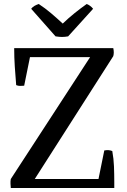

<svg xmlns="http://www.w3.org/2000/svg" viewBox="-20 -941 635 961"><path d="M34 0Q33 -11 32.5 -22.5Q32 -34 34 -45L431 -655H130L101 -512Q89 -511 80 -511Q71 -511 61 -515Q57 -562 54 -608Q51 -654 51 -700H547Q552 -678 547 -660L154 -45H473L502 -188Q514 -190 523 -189.5Q532 -189 542 -185Q549 -147 550.5 -108Q552 -69 552 -29V0ZM174 -921Q206 -900 236 -874.5Q266 -849 294 -823Q322 -850 353 -875Q384 -900 414 -921Q422 -918 430.5 -912Q439 -906 446 -897L321 -759Q305 -756 290 -756Q278 -756 258 -759L136 -897Q143 -906 152.5 -911.5Q162 -917 174 -921Z"/></svg>

Font: Alike
Style: Regular
Weight: 400
Designer: Sveta Sebyakina
Foundry: Cyreal (www.cyreal.org)
Version: Version 1.301; ttfautohint (v1.8.4.7-5d5b)